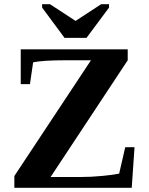

<svg xmlns="http://www.w3.org/2000/svg" viewBox="-20 -888 707 908"><path d="M47.9 -55.7 410.2 -603H293Q182.1 -603 136.7 -593.3L121.6 -490.2H78.1V-654.8H584V-603L219.2 -50.8H356Q411.6 -50.8 465.6 -56.2Q519.5 -61.5 543.5 -66.9L572.3 -191.9H616.2L603 0H47.9ZM495.6 -868.2V-852.1L389.2 -709H285.2L179.2 -852.1V-868.2H216.3L337.4 -789.1L458.5 -868.2Z"/></svg>

Font: Tinos
Style: Bold
Weight: 700
Designer: Steve Matteson
Foundry: Monotype Imaging Inc.
Version: Version 1.23